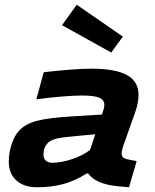

<svg xmlns="http://www.w3.org/2000/svg" viewBox="-20 -779 654 808"><path d="M548 -304 504 -180Q497 -161 494.5 -150.5Q492 -140 492 -133Q492 -122 499 -116Q506 -110 524 -107L555 -101L523 9L479 5Q431 1 398.5 -13Q366 -27 351 -49H345Q296 -18 246.5 -4.5Q197 9 136 9Q80 9 48.5 -20Q17 -49 17 -99Q17 -137 29.5 -174Q42 -211 63 -232Q90 -259 137.5 -271Q185 -283 279 -289L409 -297Q416 -317 417.5 -324Q419 -331 419 -338Q419 -359 397 -368Q375 -377 325 -377Q293 -377 242.5 -373Q192 -369 133 -361L164 -475Q224 -482 275.5 -486Q327 -490 365 -490Q466 -490 514.5 -463Q563 -436 563 -380Q563 -364 559.5 -345Q556 -326 548 -304ZM163 -127Q163 -112 173 -103Q183 -94 200 -94Q237 -94 282.5 -109Q328 -124 359 -148L381 -214L296 -206Q245 -202 219.5 -196Q194 -190 183 -179Q173 -169 168 -156.5Q163 -144 163 -127ZM303 -759 497 -625 448 -558 241 -673Z"/></svg>

Font: Intel One Mono
Style: Bold Italic
Weight: 700
Italic angle: -16°
Monospace: yes
Designer: Fred Shallcrass
Foundry: Frere-Jones Type LLC
Version: Version 1.400;hotconv 1.1.0;makeotfexe 2.6.0;FJTRelease1.4